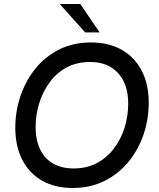

<svg xmlns="http://www.w3.org/2000/svg" viewBox="-20 -921 788 954"><path d="M341 13Q253 13 189 -23.5Q125 -60 90.5 -127.5Q56 -195 56 -286Q56 -367 81.5 -443Q107 -519 155.5 -579.5Q204 -640 274 -675Q344 -710 432 -710Q521 -710 585 -673.5Q649 -637 684 -570Q719 -503 719 -411Q719 -328 693 -252Q667 -176 618 -116.5Q569 -57 499 -22Q429 13 341 13ZM346 -84Q411 -84 461 -110.5Q511 -137 546 -183Q581 -229 599 -286.5Q617 -344 617 -407Q617 -502 567 -557.5Q517 -613 428 -613Q362 -613 311.5 -586Q261 -559 227 -512.5Q193 -466 175 -408.5Q157 -351 157 -290Q157 -226 179 -179.5Q201 -133 243.5 -108.5Q286 -84 346 -84ZM403 -760 277 -901H379L475 -760Z"/></svg>

Font: Hanken Grotesk Medium
Style: Italic
Weight: 500
Italic angle: -8°
Designer: Alfredo Marco Pradil
Foundry: Hanken Design Co.
Version: Version 3.013